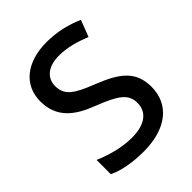

<svg xmlns="http://www.w3.org/2000/svg" viewBox="-207 -839 964 964"><g transform="rotate(-45 275.0 -357.0)"><path d="M505 -193C505 -305 437 -353 316 -401C207 -444 165 -471 165 -537C165 -593 207 -632 287 -632C347 -632 403 -615 458 -593L492 -681C432 -707 367 -724 290 -724C151 -724 58 -653 58 -536C58 -420 132 -364 238 -324C353 -279 398 -250 398 -185C398 -122 350 -81 254 -81C179 -81 103 -105 50 -128V-27C98 -3 169 10 247 10C407 10 505 -66 505 -193Z"/></g></svg>

Font: Noto Sans Medefaidrin Medium
Style: Regular
Weight: 500
Designer: Dalton Maag Ltd
Foundry: Dalton Maag Ltd
Version: Version 1.002